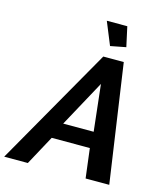

<svg xmlns="http://www.w3.org/2000/svg" viewBox="-184 -1015 960 1114"><g transform="rotate(15 296.0 -458.0)"><path d="M352 -710H475L578 0H436L414 -177H185L89 0H-53ZM411 -274 380 -553 228 -274ZM318 -916H441L467 -797L374 -779Z"/></g></svg>

Font: Raleway Thin
Style: Bold Italic
Weight: 700
Italic angle: -12°
Version: Version 4.026